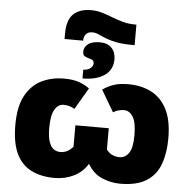

<svg xmlns="http://www.w3.org/2000/svg" viewBox="-62 -1029 1089 1100"><g transform="rotate(5 482.0 -479.0)"><path d="M418 -967Q451 -967 481 -958Q511 -949 541.5 -937Q572 -925 605 -916Q638 -907 676 -907H683V-789H675Q613 -789 574.5 -797Q536 -805 512 -815Q488 -825 471 -833Q454 -841 434 -841Q412 -841 399.5 -827Q387 -813 387 -789H280V-819Q280 -898 315.5 -932.5Q351 -967 418 -967ZM484 -788Q528 -788 551.5 -763Q575 -738 575 -698Q575 -638 528.5 -605.5Q482 -573 402 -573V-623Q431 -625 444.5 -637.5Q458 -650 458 -663Q458 -679 448 -684Q438 -689 425.5 -692Q413 -695 403 -701.5Q393 -708 393 -727Q393 -752 415.5 -770Q438 -788 484 -788ZM292 9Q215 9 158.5 -19Q102 -47 72 -109Q42 -171 42 -274Q42 -381 77 -444.5Q112 -508 170 -535.5Q228 -563 297 -563Q350 -563 384.5 -550.5Q419 -538 444 -519L371 -395Q343 -413 308 -413Q276 -413 256.5 -379.5Q237 -346 237 -275Q237 -222 247.5 -193Q258 -164 275 -153Q292 -142 312 -142Q354 -142 385 -179V-302H577V-180Q591 -160 611 -151Q631 -142 652 -142Q685 -142 706 -172Q727 -202 727 -275Q727 -349 706.5 -381Q686 -413 656 -413Q622 -413 593 -395L520 -519Q546 -538 580.5 -550.5Q615 -563 667 -563Q741 -563 798.5 -534Q856 -505 889 -441.5Q922 -378 922 -274Q922 -190 899 -126Q876 -62 820.5 -26.5Q765 9 669 9Q616 9 565 -12.5Q514 -34 482 -89Q452 -40 401.5 -15.5Q351 9 292 9Z"/></g></svg>

Font: Noto Sans Black
Style: Regular
Weight: 900
Designer: Monotype Design Team
Foundry: Monotype Imaging Inc.
Version: Version 2.007